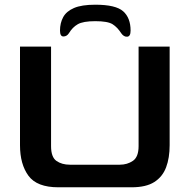

<svg xmlns="http://www.w3.org/2000/svg" viewBox="-20 -786 806 816"><path d="M228 10Q137 10 101 -39Q65 -88 65 -169V-588H197V-165Q197 -118 220 -102Q243 -86 277 -86H489Q521 -86 545 -102.5Q569 -119 569 -165V-588H701V-169Q701 -115 686 -75Q671 -35 636 -12.5Q601 10 539 10ZM385 -766Q327 -766 294.5 -752Q262 -738 248.5 -713Q235 -688 235 -656Q235 -631 249.5 -631Q264 -631 273 -645Q288 -670 310.5 -683Q333 -696 385 -696Q438 -696 458.5 -683Q479 -670 495 -645Q506 -629 520.5 -630Q535 -631 535 -656Q535 -710 503.5 -738Q472 -766 385 -766Z"/></svg>

Font: Goldman
Style: Regular
Weight: 400
Designer: Jaikishan Patel
Version: Version 1.000; ttfautohint (v1.8.3)